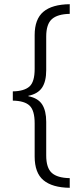

<svg xmlns="http://www.w3.org/2000/svg" viewBox="-20 -735 395 914"><path d="M312 159Q229 158 187 123Q145 88 145 10V-148Q145 -209 121 -232Q97 -255 41 -256V-300Q95 -301 120 -323Q145 -345 145 -407V-568Q145 -644 186.5 -679Q228 -714 312 -715V-669Q254 -668 227 -644Q200 -620 200 -561V-401Q200 -347 180 -317.5Q160 -288 115 -279V-277Q161 -268 180.5 -238Q200 -208 200 -155V5Q200 64 226.5 88Q253 112 312 113Z"/></svg>

Font: Noto Sans Lao Looped Condensed Light
Style: Regular
Weight: 300
Width: 3
Designer: Mark Frömberg, Ben Mitchell
Foundry: The Fontpad Ltd
Version: Version 1.002; ttfautohint (v1.8.4.7-5d5b)